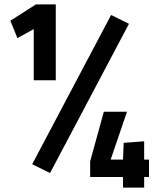

<svg xmlns="http://www.w3.org/2000/svg" viewBox="-20 -764 738 871"><path d="M133 -400V-632L59 -591L27 -670L143 -744H233V-400ZM207 21 126 -19 484 -696 565 -656ZM538 87V39H389V-32L451 -257H556L482 -40H538L541 -116L634 -123V-40H656V39H634V87Z"/></svg>

Font: Cairo Play
Style: Bold
Weight: 700
Version: Version 3.119